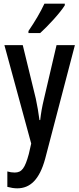

<svg xmlns="http://www.w3.org/2000/svg" viewBox="-20 -786 431 1046"><path d="M333 -757V-766H222C201 -721 172 -671 135 -617V-606H199C241 -644 308 -716 333 -757ZM4 -540 150 -4 137 53C116 130 99 154 60 154C47 154 33 152 20 148V232C39 237 56 240 74 240C144 240 195 193 226 79L388 -540H288L220 -249C209 -204 203 -168 199 -132H195C190 -172 183 -211 175 -249L104 -540Z"/></svg>

Font: Noto Sans Malayalam ExtraCondensed Medium
Style: Regular
Weight: 500
Width: 2
Designer: Jelle Bosma - Monotype Design Team
Foundry: Monotype Imaging Inc.
Version: Version 2.104